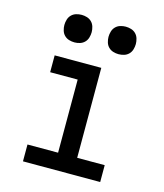

<svg xmlns="http://www.w3.org/2000/svg" viewBox="-111 -820 769 903"><g transform="rotate(15 274.0 -368.5)"><path d="M86 0V-82H235V-438H101V-520H328V-82H462V0ZM389 -603Q376 -603 363 -607Q350 -611 340.5 -620.5Q331 -630 327 -643.5Q323 -657 323 -670Q323 -683 327 -696.5Q331 -710 340.5 -719.5Q350 -729 363 -733Q376 -737 389 -737Q403 -737 416 -733Q429 -729 438.5 -719.5Q448 -710 452 -696.5Q456 -683 456 -670Q456 -657 452 -643.5Q448 -630 438.5 -620.5Q429 -611 416 -607Q403 -603 389 -603ZM175 -603Q161 -603 148 -607Q135 -611 125.5 -620.5Q116 -630 112 -643.5Q108 -657 108 -670Q108 -683 112 -696.5Q116 -710 125.5 -719.5Q135 -729 148 -733Q161 -737 175 -737Q188 -737 201 -733Q214 -729 223.5 -719.5Q233 -710 237 -696.5Q241 -683 241 -670Q241 -657 237 -643.5Q233 -630 223.5 -620.5Q214 -611 201 -607Q188 -603 175 -603Z"/></g></svg>

Font: Iosevka Semi-Condensed Medium
Style: Regular
Weight: 500
Monospace: yes
Designer: Belleve Invis
Foundry: Belleve Invis
Version: Version 27.3.5